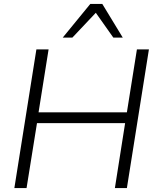

<svg xmlns="http://www.w3.org/2000/svg" viewBox="-20 -956 796 976"><path d="M53 0 165 -705H227L176 -385H625L676 -705H737L625 0H564L616 -330H168L115 0ZM299 -765 439 -936H500L604 -765H556L467 -891L348 -765Z"/></svg>

Font: Nunito Sans 12pt Light
Style: Italic
Weight: 300
Italic angle: -9°
Designer: Vernon Adams
Foundry: Vernon Adams
Version: Version 3.101;gftools[0.9.27]